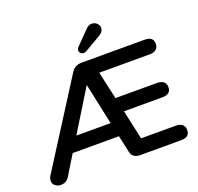

<svg xmlns="http://www.w3.org/2000/svg" viewBox="-155 -1092 1306 1266"><g transform="rotate(-20 498.5 -459.0)"><path d="M268.1 -265.1H508.8L446.8 -555.2ZM948.2 -357.9Q948.2 -308.1 887.2 -308.1H618.2L663.1 -102.1H907.2Q936 -102.1 951.9 -88.6Q967.8 -75.2 967.8 -49.8Q967.8 0 907.2 0H617.2Q594.2 0 578.6 -11Q563 -22 558.1 -40L530.8 -165H206.1L124 -30.8Q102.5 5.9 62 5.9Q39.1 5.9 22.9 -7.6Q6.8 -21 6.8 -40Q6.8 -59.1 18.1 -77.1L395 -669.9Q418 -705.1 467.8 -705.1H907.2Q967.8 -705.1 967.8 -655.3Q967.8 -629.9 951.9 -616.5Q936 -603 907.2 -603H551.8L595.2 -409.2H887.2Q916 -409.2 932.1 -396Q948.2 -382.8 948.2 -357.9ZM481.9 -810.1 573.2 -903.8Q592.3 -923.8 614.3 -923.8Q636.2 -923.8 650.6 -909.4Q665 -895 665 -878.9Q665 -847.7 630.9 -830.1L518.1 -764.2Q509.8 -759.8 499.3 -759.8Q488.8 -759.8 480 -768.3Q471.2 -776.9 471.2 -787.8Q471.2 -798.8 481.9 -810.1Z"/></g></svg>

Font: Nunito-Bold
Style: Bold
Weight: 700
Designer: Vernon Adams
Foundry: newtypography
Version: Version 3.000